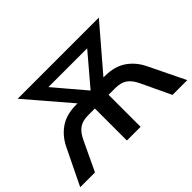

<svg xmlns="http://www.w3.org/2000/svg" viewBox="-130 -986 1268 1268"><g transform="rotate(-45 504.0 -352.5)"><path d="M4 0 128 -255Q162 -324 221 -364Q280 -404 370 -404H383L125 -705H883L625 -404H638Q728 -404 787 -364Q846 -324 880 -255L1004 0H866L770 -203Q747 -253 715.5 -276Q684 -299 630 -299H568V0H440V-299H378Q324 -299 292.5 -276Q261 -253 238 -203L142 0ZM503 -404H505L685 -616H323Z"/></g></svg>

Font: Nunito Sans
Style: Bold
Weight: 700
Designer: Vernon Adams
Foundry: Vernon Adams
Version: Version 3.101; ttfautohint (v1.8.4.7-5d5b);gftools[0.9.27]